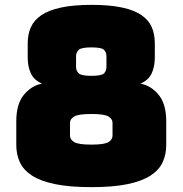

<svg xmlns="http://www.w3.org/2000/svg" viewBox="-20 -755 751 790"><path d="M664 -256V-159Q664 -120 649.5 -88Q635 -56 600 -33Q565 -10 505.5 2.5Q446 15 356 15Q266 15 206 2.5Q146 -10 111 -33Q76 -56 61.5 -88Q47 -120 47 -159V-256Q47 -326 77.5 -364Q108 -402 153 -411Q120 -425 107 -453Q94 -481 94 -519V-577Q94 -614 107 -643Q120 -672 150 -692.5Q180 -713 231 -724Q282 -735 357 -735Q432 -735 482.5 -724Q533 -713 562.5 -692.5Q592 -672 604.5 -643Q617 -614 617 -577V-519Q617 -481 604 -453Q591 -425 558 -411Q603 -402 633.5 -364Q664 -326 664 -256ZM293 -480Q293 -464 303.5 -453.5Q314 -443 356 -443Q399 -443 408.5 -453.5Q418 -464 418 -480V-524Q418 -539 408.5 -549.5Q399 -560 356 -560Q314 -560 303.5 -549.5Q293 -539 293 -524ZM268 -197Q268 -181 285 -170.5Q302 -160 356 -160Q410 -160 426.5 -170.5Q443 -181 443 -197V-250Q443 -265 426.5 -275.5Q410 -286 356 -286Q302 -286 285 -275.5Q268 -265 268 -250Z"/></svg>

Font: Bungee
Style: Regular
Weight: 400
Designer: David Jonathan Ross
Foundry: David Jonathan Ross
Version: Version 1.000;PS 1.0;hotconv 1.0.72;makeotf.lib2.5.5900